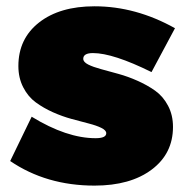

<svg xmlns="http://www.w3.org/2000/svg" viewBox="-20 -577 592 607"><path d="M12.2 -67.9 80.1 -208Q190.9 -140.1 282.2 -140.1Q315.9 -140.1 315.9 -155.8Q315.9 -165 300.5 -172.6Q285.2 -180.2 260.7 -186.5Q236.3 -192.9 206.5 -200.9Q176.8 -209 147.2 -222.2Q117.7 -235.4 93.3 -253.2Q68.8 -271 53.5 -300.8Q38.1 -330.6 38.1 -368.2Q38.1 -454.6 103.5 -505.9Q168.9 -557.1 278.8 -557.1Q409.2 -557.1 533.2 -487.8L459 -349.1Q337.4 -409.2 273.9 -409.2Q243.2 -409.2 243.2 -391.1Q243.2 -380.9 258.8 -373Q274.4 -365.2 299.6 -358.4Q324.7 -351.6 354.7 -343.3Q384.8 -335 415 -321.5Q445.3 -308.1 470.5 -290.3Q495.6 -272.5 511.2 -242.9Q526.9 -213.4 526.9 -175.8Q526.9 -91.3 459.5 -40.8Q392.1 9.8 278.8 9.8Q126.5 9.8 12.2 -67.9Z"/></svg>

Font: Trueno Black
Style: Regular
Weight: 900
Designer: Julieta Ulanovsky
Foundry: Julieta Ulanovsky
Version: Version 3.001b | FøM Fix